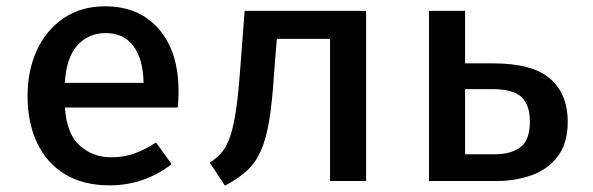

<svg xmlns="http://www.w3.org/2000/svg" viewBox="-20 -576 1886 611"><path d="M186.7 -233.8Q191.8 -150.3 233.6 -112.8Q275.4 -75.4 334.4 -75.4Q373.8 -75.4 407.9 -87.7Q442.1 -100 476.4 -122.6L526.2 -53.8Q488.2 -23.1 437.4 -4.6Q386.7 13.8 328.7 13.8Q244.1 13.8 185.9 -22.1Q127.7 -57.9 97.7 -122.1Q67.7 -186.2 67.7 -270.3Q67.7 -351.8 97.4 -416.2Q127.2 -480.5 182.6 -518.2Q237.9 -555.9 314.9 -555.9Q422.6 -555.9 485.4 -483.6Q548.2 -411.3 548.2 -285.1Q548.2 -271.3 547.4 -257.7Q546.7 -244.1 545.6 -233.8ZM315.9 -470.8Q262.1 -470.8 226.7 -432.3Q191.3 -393.8 186.2 -312.3H436.9Q435.4 -388.7 404.4 -429.7Q373.3 -470.8 315.9 -470.8Z M1145.1 -541.5V0H1030.3V-452.3H861L851.8 -338.5Q846.2 -247.2 835.9 -187.9Q825.6 -128.7 808.2 -91.8Q790.8 -54.9 763.6 -30.8Q736.4 -6.7 695.9 14.9L647.7 -58.5Q666.7 -70.8 681.5 -86.4Q696.4 -102.1 707.9 -129.7Q719.5 -157.4 727.9 -205.9Q736.4 -254.4 742.6 -333.3L758.5 -541.5Z M1460 -541.5V-374.4H1547.7Q1675.4 -374.4 1731 -325.4Q1786.7 -276.4 1786.7 -188.7Q1786.7 -120.5 1755.4 -79Q1724.1 -37.4 1672.6 -18.7Q1621 0 1560.5 0H1345.1V-541.5ZM1547.2 -292.3H1460V-85.1H1555.9Q1605.6 -85.1 1635.9 -107.4Q1666.2 -129.7 1666.2 -189.2Q1666.2 -241.5 1640 -266.9Q1613.8 -292.3 1547.2 -292.3Z"/></svg>

Font: Fira Code Medium
Style: Regular
Weight: 500
Designer: Carrois Corporate, Edenspiekermann AG, Nikita Prokopov
Foundry: Carrois Corporate, Edenspiekermann AG, Nikita Prokopov
Version: Version 6.002